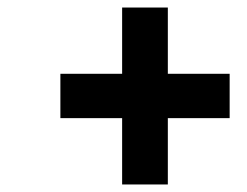

<svg xmlns="http://www.w3.org/2000/svg" viewBox="-20 -598 655 510"><path d="M304.4 -108V-284.2H140.4V-402H304.4V-578H425.8V-402H590V-284.2H425.8V-108Z"/></svg>

Font: Overpass
Style: Italic
Weight: 400
Italic angle: -10°
Designer: Delve Withrington, Dave Bailey, Thomas Jockin
Foundry: Delve Fonts LLC
Version: Version 4.000